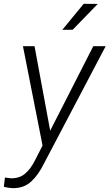

<svg xmlns="http://www.w3.org/2000/svg" viewBox="-63 -770 573 1005"><path d="M263.2 -613.8 375 -750 448.7 -749.5 317.4 -614.3ZM167.5 85.4Q138.7 144.5 100.8 179.7Q63 214.8 6.8 214.8Q-16.1 214.8 -43 207.5L-37.1 159.2L-7.8 163.1Q37.6 164.6 67.9 139.4Q98.1 114.3 121.1 67.4L159.7 -8.3L57.1 -528.3H117.7L199.7 -85.9L425.3 -528.3H490.2Z"/></svg>

Font: Mardoto Light
Style: Italic
Weight: 300
Italic angle: -12°
Designer: Christian Robertson, Vahan Hovhannisyan
Foundry: Google
Version: Version 1.000